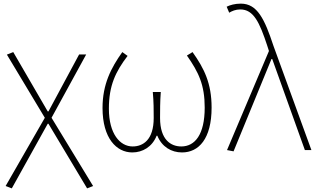

<svg xmlns="http://www.w3.org/2000/svg" viewBox="-20 -827 1747 1058"><path d="M45 211 243 -145H247L460 211L493 198L264 -178L455 -527H416L247 -213H243L53 -540L18 -526L227 -178L11 198Z M709 13C766 13 819 -18 843 -79H847C872 -18 924 13 983 13C1075 13 1146 -62 1146 -234C1146 -368 1105 -450 1041 -540L1010 -521C1075 -428 1108 -359 1108 -234C1108 -85 1054 -20 979 -20C923 -20 862 -55 862 -177C862 -217 862 -267 866 -320H822C827 -267 827 -217 827 -177C827 -55 767 -20 711 -20C641 -20 580 -90 580 -228C580 -356 617 -432 683 -519L654 -540C592 -453 545 -363 545 -232C545 -65 622 13 709 13Z M1267 7 1476 -502H1480L1660 0H1696L1487 -574C1438 -722 1398 -807 1307 -807C1274 -807 1247 -799 1229 -790L1243 -757C1258 -766 1278 -775 1304 -775C1377 -775 1410 -705 1453 -574L1462 -546L1231 0Z"/></svg>

Font: Noto Sans JP Thin
Style: Regular
Weight: 100
Designer: Ryoko NISHIZUKA 西塚涼子 (kana, bopomofo & ideographs); Paul D. Hunt (Latin, Greek & Cyrillic); Sandoll Communications 산돌커뮤니
Foundry: Adobe
Version: Version 2.004;hotconv 1.0.118;makeotfexe 2.5.65603